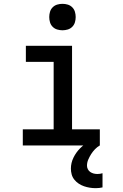

<svg xmlns="http://www.w3.org/2000/svg" viewBox="-20 -759 640 1002"><path d="M99 0V-84H260V-436H115V-520H356V-84H501V0ZM306 -601Q292 -601 278.5 -605Q265 -609 255 -619Q245 -629 241 -642.5Q237 -656 237 -670Q237 -684 241 -697.5Q245 -711 255 -721Q265 -731 278.5 -735Q292 -739 306 -739Q320 -739 333.5 -735Q347 -731 357 -721Q367 -711 371 -697.5Q375 -684 375 -670Q375 -656 371 -642.5Q367 -629 357 -619Q347 -609 333.5 -605Q320 -601 306 -601ZM479 223Q464 223 448.5 220.5Q433 218 418.5 213Q404 208 391 199.5Q378 191 368 178.5Q358 166 354 151Q350 136 350 121Q350 91 363.5 63.5Q377 36 398 15Q419 -6 445.5 -21Q472 -36 501 -44V0Q487 8 475.5 20Q464 32 455.5 45.5Q447 59 440.5 74Q434 89 434 106Q434 115 438.5 124Q443 133 451 138.5Q459 144 468.5 146.5Q478 149 488 149Q495 149 502 148Q509 147 515 145V219Q507 221 497.5 222Q488 223 479 223Z"/></svg>

Font: Iosevka HT Medium Extended
Style: Regular
Weight: 500
Width: 7
Monospace: yes
Designer: Belleve Invis
Foundry: Belleve Invis
Version: Version 32.3.0; ttfautohint (v1.8.4)